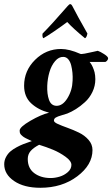

<svg xmlns="http://www.w3.org/2000/svg" viewBox="-76 -683 540 924"><path d="M261.7 -663.1Q267.6 -663.1 272.5 -653.3Q286.1 -626.5 302.2 -597.4Q318.4 -568.4 330.6 -546.9Q342.8 -525.4 344.7 -521.5Q340.8 -502 333 -499Q276.4 -545.4 247.6 -577.1Q224.6 -559.6 186.8 -533.7Q148.9 -507.8 132.8 -499Q129.9 -500.5 128.7 -507.3Q127.4 -514.2 128.9 -521.5Q171.9 -564.5 249 -653.3Q257.3 -663.1 261.7 -663.1ZM267.6 110.4Q267.6 91.8 239.3 71.3Q210.9 50.8 179 37.6Q147 24.4 112.3 13.7Q84.5 28.3 71 44.2Q57.6 60.1 57.6 82Q57.6 127 89.1 150.4Q120.6 173.8 168 173.8Q188.5 173.8 210.7 167.2Q232.9 160.6 250.2 145.5Q267.6 130.4 267.6 110.4ZM229.5 -409.2Q207 -410.2 189 -388.7Q170.9 -367.2 161.9 -335.9Q152.8 -304.7 151.4 -270.5Q149.9 -230.5 159.7 -202.9Q169.4 -175.3 194.3 -173.8Q225.1 -172.4 248.5 -210.4Q272 -248.5 273.4 -294.9Q274.4 -314 272.7 -332.3Q271 -350.6 266.6 -368.4Q262.2 -386.2 252.7 -397.5Q243.2 -408.7 229.5 -409.2ZM355.5 -384.8Q355.5 -384.3 357.7 -381.6Q359.9 -378.9 361.6 -376.5Q363.3 -374 366 -369.1Q368.7 -364.3 370.6 -359.6Q372.6 -355 375 -348.4Q377.4 -341.8 379.2 -335Q380.9 -328.1 381.8 -319.3Q382.8 -310.5 382.8 -301.8Q382.8 -269.5 368.9 -240.5Q355 -211.4 332.5 -191.2Q310.1 -170.9 289.3 -158Q268.6 -145 248 -136.7Q241.7 -134.3 221.2 -128.4Q200.7 -122.6 192.1 -117.2Q183.6 -111.8 183.6 -102.5Q183.6 -94.7 202.6 -86.2Q221.7 -77.6 249 -67.9Q276.4 -58.1 303.7 -44.9Q331.1 -31.7 350.1 -10Q369.1 11.7 369.1 39.1Q369.1 110.4 295.9 165.5Q222.7 220.7 118.2 220.7Q39.6 220.7 -8.1 188.2Q-55.7 155.8 -55.7 107.4Q-55.7 88.9 -47.1 72.8Q-38.6 56.6 -26.1 45.9Q-13.7 35.2 4.2 25.6Q22 16.1 36.4 10.5Q50.8 4.9 68.4 -1Q74.2 -2.9 77.1 -3.9Q40 -20.5 33.2 -27.3Q31.7 -28.8 28.8 -31.2Q25.9 -33.7 24.7 -35.2Q23.4 -36.6 21.7 -39.3Q20 -42 19.3 -45.7Q18.6 -49.3 18.6 -54.7Q18.6 -71.8 70.3 -101.8Q122.1 -131.8 160.2 -140.6Q107.9 -154.3 74 -185.8Q40 -217.3 40 -270.5Q40 -342.8 92.8 -395Q145.5 -447.3 217.8 -447.3Q257.3 -447.3 310.5 -423.8Q314.5 -421.9 332 -425Q349.6 -428.2 370.4 -433.1Q391.1 -438 394.5 -438.5Q406.7 -434.6 425.5 -422.4Q444.3 -410.2 444.3 -402.3Q444.3 -397 439.2 -390.9Q434.1 -384.8 428.7 -384.8Z"/></svg>

Font: Amiri
Style: Bold Slanted
Weight: 700
Italic angle: 9°
Designer: Khaled Hosny
Version: Version 000.107